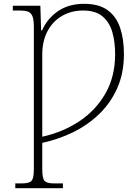

<svg xmlns="http://www.w3.org/2000/svg" viewBox="-20 -744 710 1004"><path d="M60 240V215H96Q131 215 144 202.5Q157 190 157 142V-604Q157 -641 149.5 -659.5Q142 -678 125.5 -683.5Q109 -689 84 -689H47V-714H191L195 -585H200Q227 -647 283 -685.5Q339 -724 420 -724Q497 -724 542.5 -691Q588 -658 608 -599Q628 -540 628 -461Q628 -362 593.5 -284Q559 -206 499 -148Q439 -90 362 -52.5Q285 -15 201 3V141Q201 190 213.5 202.5Q226 215 261 215H309V240ZM201 -29Q309 -53 395 -110Q481 -167 531.5 -255.5Q582 -344 582 -461Q582 -524 567.5 -575.5Q553 -627 516.5 -658Q480 -689 414 -689Q354 -689 305.5 -661.5Q257 -634 229 -582Q201 -530 201 -458Z"/></svg>

Font: Noto Serif ExtraLight
Style: Regular
Weight: 200
Designer: Monotype Design Team
Foundry: Monotype Imaging Inc.
Version: Version 2.015; ttfautohint (v1.8.4.7-5d5b)